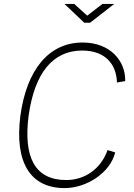

<svg xmlns="http://www.w3.org/2000/svg" viewBox="-20 -950 685 980"><path d="M503 -930 425 -870 359 -930H309L410 -834H440L563 -930ZM402 -733C229 -733 116 -594 84 -359C54 -124 132 10 310 10C423 10 543 -69 568 -172L529 -184C495 -87 412 -31 318 -31C157 -31 99 -149 126 -359C156 -576 249 -692 399 -692C517 -692 574 -623 577 -529L619 -536C622 -639 542 -733 402 -733Z"/></svg>

Font: United Sans Thin
Style: Italic
Weight: 100
Italic angle: -8°
Designer: Pablo Impallari, Rodrigo Fuenzalida (Modified by Dan O. Williams)
Version: Version 1.000;PS 001.000;hotconv 1.0.88;makeotf.lib2.5.64775